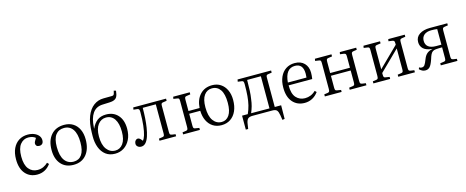

<svg xmlns="http://www.w3.org/2000/svg" viewBox="-44 -1564 6059 2498"><g transform="rotate(-15 2986.0 -315.5)"><path d="M266 14Q167 14 107 -54.5Q47 -123 47 -248Q47 -334 76 -395Q105 -456 156.5 -488.5Q208 -521 275 -521Q324 -521 362 -505.5Q400 -490 421.5 -463Q443 -436 443 -403Q443 -371 427.5 -355.5Q412 -340 387 -340Q362 -340 350 -352Q338 -364 338 -383Q338 -396 346 -411.5Q354 -427 370 -452Q333 -483 273 -483Q209 -483 165.5 -430Q122 -377 122 -265Q122 -153 167 -98Q212 -43 285 -43Q329 -43 364 -59.5Q399 -76 425 -102L446 -80Q377 14 266 14Z M755 14Q647 14 586 -56Q525 -126 525 -246Q525 -373 589 -447Q653 -521 766 -521Q836 -521 886 -489.5Q936 -458 963 -400.5Q990 -343 990 -266Q990 -137 927.5 -61.5Q865 14 755 14ZM766 -26Q837 -26 875.5 -81Q914 -136 914 -246Q914 -362 872.5 -422Q831 -482 754 -482Q681 -482 641 -429Q601 -376 601 -266Q601 -147 644.5 -86.5Q688 -26 766 -26Z M1314 14Q1239 14 1188.5 -24.5Q1138 -63 1112.5 -130Q1087 -197 1088 -283L1089 -331Q1091 -461 1125.5 -547.5Q1160 -634 1219 -677.5Q1278 -721 1352 -721Q1376 -721 1401.5 -721.5Q1427 -722 1460 -722Q1477 -722 1484.5 -726.5Q1492 -731 1496 -743Q1499 -751 1501.5 -762.5Q1504 -774 1506 -783L1535 -776Q1530 -723 1514.5 -694.5Q1499 -666 1460 -656Q1446 -652 1416 -650Q1386 -648 1319 -646Q1232 -643 1185.5 -576.5Q1139 -510 1133 -388L1132 -370Q1161 -437 1208 -473.5Q1255 -510 1328 -510Q1428 -510 1487.5 -443.5Q1547 -377 1547 -261Q1547 -177 1516.5 -115.5Q1486 -54 1433.5 -20Q1381 14 1314 14ZM1327 -25Q1390 -25 1430.5 -80Q1471 -135 1471 -242Q1471 -351 1431 -411.5Q1391 -472 1317 -472Q1251 -472 1208.5 -416.5Q1166 -361 1166 -257Q1166 -144 1210.5 -84.5Q1255 -25 1327 -25Z M1665 13Q1638 13 1619 -2.5Q1600 -18 1600 -42Q1600 -66 1614 -83Q1628 -100 1647 -100Q1662 -100 1675 -88.5Q1688 -77 1705 -55Q1713 -65 1721 -80.5Q1729 -96 1736 -119Q1751 -166 1760 -244.5Q1769 -323 1769 -424Q1769 -450 1764 -459.5Q1759 -469 1743 -472L1690 -478L1695 -507H2137V-478L2090 -471Q2072 -469 2066 -461Q2060 -453 2060 -432V-77Q2060 -54 2065.5 -46Q2071 -38 2089 -35L2137 -28V0H1913V-28L1960 -35Q1978 -37 1983.5 -46Q1989 -55 1989 -79V-470H1813Q1813 -401 1808.5 -332Q1804 -263 1795 -207Q1785 -143 1768.5 -93.5Q1752 -44 1726.5 -15.5Q1701 13 1665 13Z M2748 14Q2681 14 2632 -17.5Q2583 -49 2555.5 -106Q2528 -163 2526 -239H2377V-79Q2377 -56 2382 -47Q2387 -38 2402 -36L2457 -27V0H2231V-28L2280 -35Q2296 -38 2301 -47.5Q2306 -57 2306 -83V-426Q2306 -451 2301.5 -460Q2297 -469 2281 -471L2228 -479L2233 -507H2456V-479L2403 -471Q2387 -469 2382 -459.5Q2377 -450 2377 -426V-276H2527Q2534 -388 2596 -454.5Q2658 -521 2759 -521Q2825 -521 2873.5 -489Q2922 -457 2949 -399.5Q2976 -342 2976 -266Q2976 -181 2948 -118Q2920 -55 2868.5 -20.5Q2817 14 2748 14ZM2760 -26Q2823 -26 2861 -81.5Q2899 -137 2899 -247Q2899 -365 2859 -423.5Q2819 -482 2747 -482Q2681 -482 2641.5 -427.5Q2602 -373 2602 -265Q2602 -146 2645.5 -86Q2689 -26 2760 -26Z M3528 152 3518 88Q3510 39 3493.5 19.5Q3477 0 3431 0H3167Q3119 0 3101 20.5Q3083 41 3077 85L3067 151H3035V-37H3112Q3136 -90 3149.5 -145Q3163 -200 3168.5 -267Q3174 -334 3174 -422Q3174 -448 3169 -458.5Q3164 -469 3147 -471L3095 -478L3100 -507H3552V-478L3505 -471Q3486 -469 3480.5 -460.5Q3475 -452 3475 -432V-36H3561L3559 147ZM3157 -37 3404 -36V-469H3219Q3219 -392 3216 -328Q3213 -264 3205 -217Q3199 -165 3187.5 -123.5Q3176 -82 3157 -37Z M3868 14Q3768 14 3707.5 -54.5Q3647 -123 3647 -249Q3647 -332 3674.5 -393Q3702 -454 3752.5 -487.5Q3803 -521 3871 -521Q3954 -521 4000.5 -472.5Q4047 -424 4047 -346Q4047 -305 4040 -261H3722Q3721 -147 3768 -95.5Q3815 -44 3887 -44Q3927 -44 3963 -58.5Q3999 -73 4031 -104L4052 -83Q4016 -34 3969 -10Q3922 14 3868 14ZM3722 -299H3973Q3976 -322 3976 -350Q3976 -485 3866 -485Q3737 -485 3722 -299Z M4140 0V-28L4189 -35Q4205 -38 4210 -47.5Q4215 -57 4215 -83V-426Q4215 -451 4210.5 -460Q4206 -469 4190 -471L4137 -479L4142 -507H4365V-479L4312 -471Q4296 -469 4291 -459.5Q4286 -450 4286 -426V-276H4552V-429Q4552 -452 4546.5 -460.5Q4541 -469 4524 -472L4472 -479L4477 -507H4698V-479L4652 -472Q4634 -469 4628.5 -460.5Q4623 -452 4623 -428V-77Q4623 -54 4628.5 -46Q4634 -38 4652 -35L4700 -28V0H4475V-28L4523 -35Q4541 -37 4546.5 -46Q4552 -55 4552 -79V-239H4286V-79Q4286 -56 4291 -47Q4296 -38 4311 -36L4366 -27V0Z M4794 0V-28L4843 -35Q4859 -38 4864 -47.5Q4869 -57 4869 -83V-426Q4869 -451 4864.5 -460Q4860 -469 4844 -471L4791 -479L4796 -507H5019V-479L4966 -471Q4950 -469 4945 -459.5Q4940 -450 4940 -426V-151L5205 -411V-429Q5205 -452 5199.5 -460.5Q5194 -469 5177 -472L5125 -479L5130 -507H5352V-479L5305 -472Q5287 -469 5281.5 -460.5Q5276 -452 5276 -428V-77Q5276 -54 5281.5 -46Q5287 -38 5305 -35L5353 -28V0H5129V-28L5176 -35Q5194 -37 5199.5 -46Q5205 -55 5205 -79V-361L4940 -101V-79Q4940 -56 4945 -47Q4950 -38 4965 -36L5020 -27V0Z M5493 12Q5470 12 5451 2.5Q5432 -7 5413 -25L5421 -48Q5428 -43 5436 -40Q5444 -37 5456 -37Q5481 -37 5495.5 -56Q5510 -75 5532 -133Q5548 -175 5575.5 -199.5Q5603 -224 5652 -234V-235Q5569 -243 5532 -278Q5495 -313 5495 -368Q5495 -435 5549 -471Q5603 -507 5691 -507H5925V-479L5879 -472Q5861 -469 5855.5 -460.5Q5850 -452 5850 -428V-77Q5850 -55 5855.5 -46.5Q5861 -38 5879 -35L5926 -28V0H5702V-28L5750 -35Q5768 -37 5773.5 -46Q5779 -55 5779 -79V-222Q5762 -222 5737.5 -221.5Q5713 -221 5694 -219Q5667 -216 5651 -205Q5635 -194 5623.5 -171Q5612 -148 5600 -107Q5576 -37 5552.5 -12.5Q5529 12 5493 12ZM5707 -258H5779V-468Q5760 -471 5740.5 -472Q5721 -473 5699 -473Q5638 -473 5603.5 -444.5Q5569 -416 5569 -365Q5569 -313 5604 -285.5Q5639 -258 5707 -258Z"/></g></svg>

Font: Literata 36pt Light
Style: Regular
Weight: 300
Designer: Latin by Veronika Burian and Jose Scaglione. Greek by Irene Vlachou. Cyrillic by Vera Evstafieva.
Foundry: TypeTogether
Version: Version 3.002